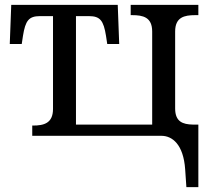

<svg xmlns="http://www.w3.org/2000/svg" viewBox="-20 -556 855 786"><path d="M738 137 743 210H792V-46H769C729 -47 697 -57 697 -112V-427C697 -486 735 -494 779 -494H792V-536H515V-494H521C565 -494 603 -486 603 -427V-46H291V-490H344C390 -490 404 -472 414 -409L419 -376H468L462 -536H26L20 -376H69L74 -409C84 -472 98 -490 144 -490H197V-110C197 -51 159 -42 115 -42H112V0H641C685 0 731 35 738 137Z"/></svg>

Font: Noto Serif
Style: Regular
Weight: 400
Designer: Monotype Design Team
Foundry: Monotype Imaging Inc.
Version: Version 2.015